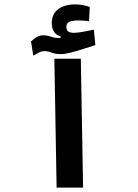

<svg xmlns="http://www.w3.org/2000/svg" viewBox="-20 -851 626 871"><path d="M236.8 0 226.6 -584.5H346.7L356.9 0ZM130.9 -598.6 120.6 -663.1Q134.8 -676.3 148.2 -683.6Q161.6 -690.9 176.8 -690.9Q193.4 -690.9 210 -685.1Q226.1 -678.7 245.6 -678.7Q251 -678.7 255.4 -679.7V-685.1Q214.8 -698.2 214.8 -745.6Q214.8 -787.6 243.9 -809.3Q272.9 -831.1 321.3 -831.1Q338.4 -831.1 356.7 -827.6Q375 -824.2 387.2 -819.3L383.8 -754.9Q357.4 -758.3 338.9 -758.3Q308.1 -758.3 294.7 -752.2Q281.2 -746.1 281.2 -729.5Q281.2 -713.9 289.6 -708Q297.9 -702.1 316.4 -702.1Q331.5 -702.1 357.4 -707Q383.3 -711.9 405.8 -716.3L412.6 -646.5Q386.7 -638.2 357.4 -628.9Q327.6 -619.1 300.5 -612.3Q273.4 -605.5 254.9 -605.5Q230.5 -605.5 214.4 -612.3Q197.8 -619.1 182.1 -619.1Q168.9 -619.1 157.5 -613.3Q146 -607.4 130.9 -598.6Z"/></svg>

Font: CaskaydiaCove NF SemiBold
Style: Regular
Weight: 600
Designer: Aaron Bell
Foundry: Saja Typeworks
Version: Version 2111.001; VTT 6.35;Nerd Fonts 3.2.1